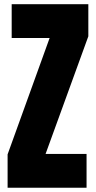

<svg xmlns="http://www.w3.org/2000/svg" viewBox="-20 -879 450 899"><path d="M15.6 0V-156.2L212.4 -701.2H34.7V-859.4H393.6V-709L193.4 -158.2H385.3V0Z"/></svg>

Font: Anton SC
Style: Regular
Weight: 400
Designer: Vernon Adams
Foundry: Vernon Adams
Version: Version 2.116; ttfautohint (v1.8.4.7-5d5b)